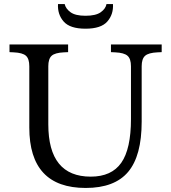

<svg xmlns="http://www.w3.org/2000/svg" viewBox="-20 -920 846 950"><path d="M404 10Q125 10 125 -289V-592Q125 -629 108.5 -644Q92 -659 48 -661L27 -662V-700H317V-662L296 -661Q252 -659 235.5 -644Q219 -629 219 -592V-305Q219 -46 429 -46Q532 -46 580 -114.5Q628 -183 628 -331V-592Q628 -629 611 -644Q594 -659 550 -661L529 -662V-700H780V-662L759 -661Q715 -659 698 -644Q681 -629 681 -592V-318Q681 -149 614 -69.5Q547 10 404 10ZM403 -778Q326 -778 295 -813.5Q264 -849 267 -900H300Q305 -877 329 -859.5Q353 -842 403 -842Q454 -842 478.5 -859.5Q503 -877 507 -900H539Q542 -849 511 -813.5Q480 -778 403 -778Z"/></svg>

Font: Hedvig Letters Serif
Style: Regular
Weight: 400
Designer: Alexander Örn & Tor Weibull
Foundry: Kanon Foundry
Version: Version 1.000